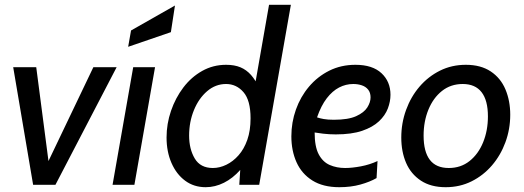

<svg xmlns="http://www.w3.org/2000/svg" viewBox="-20 -770 2185 800"><path d="M118 0 35 -490H131L182 -99L369 -490H466L211 0Z M449 0 535 -490H626L540 0ZM514 -575 526 -643 709 -747 692 -636Z M837 10Q788 10 751.5 -17Q715 -44 694.5 -91Q674 -138 674 -197Q674 -254 692.5 -308Q711 -362 744 -405.5Q777 -449 822.5 -474.5Q868 -500 922 -500Q957 -500 982 -489.5Q1007 -479 1026 -457.5Q1045 -436 1060 -403L1039 -396L1101 -750H1192L1060 0H977L981 -62Q950 -27 913 -8.5Q876 10 837 10ZM867 -70Q895 -70 923 -83.5Q951 -97 974 -123Q997 -149 1010.5 -187.5Q1024 -226 1024 -277Q1024 -352 994.5 -386Q965 -420 922 -420Q878 -420 843 -390Q808 -360 788 -311Q768 -262 768 -205Q768 -149 791.5 -109.5Q815 -70 867 -70Z M1394 10Q1326 10 1281.5 -18Q1237 -46 1215.5 -94Q1194 -142 1194 -202Q1194 -260 1213 -313.5Q1232 -367 1267.5 -409Q1303 -451 1352 -475.5Q1401 -500 1461 -500Q1532 -500 1569.5 -465Q1607 -430 1607 -375Q1607 -347 1596 -318Q1585 -289 1559 -264.5Q1533 -240 1489 -225Q1445 -210 1379 -210Q1352 -210 1326.5 -213Q1301 -216 1291 -218Q1291 -159 1308 -127Q1325 -95 1354 -82.5Q1383 -70 1418 -70Q1447 -70 1484 -77Q1521 -84 1553 -99L1549 -28Q1521 -12 1481.5 -1Q1442 10 1394 10ZM1371 -271Q1431 -271 1464 -286Q1497 -301 1510.5 -322.5Q1524 -344 1524 -364Q1524 -384 1514 -396.5Q1504 -409 1487.5 -414.5Q1471 -420 1452 -420Q1421 -420 1393 -405.5Q1365 -391 1341.5 -360.5Q1318 -330 1301 -281Q1312 -277 1329 -274Q1346 -271 1371 -271Z M1837 10Q1775 10 1733.5 -17.5Q1692 -45 1672 -91.5Q1652 -138 1652 -197Q1652 -257 1672 -312Q1692 -367 1728 -409Q1764 -451 1813 -475.5Q1862 -500 1921 -500Q1983 -500 2024.5 -472.5Q2066 -445 2086 -397.5Q2106 -350 2106 -292Q2106 -232 2086 -177.5Q2066 -123 2030 -81Q1994 -39 1945 -14.5Q1896 10 1837 10ZM1850 -70Q1900 -70 1936.5 -99Q1973 -128 1993 -177Q2013 -226 2013 -285Q2013 -352 1986.5 -386Q1960 -420 1908 -420Q1858 -420 1821.5 -391Q1785 -362 1765 -313Q1745 -264 1745 -205Q1745 -138 1771 -104Q1797 -70 1850 -70Z"/></svg>

Font: Cabin VF Beta
Style: Italic
Weight: 400
Italic angle: -7°
Designer: Pablo Impallari
Foundry: Pablo Impallari. http://www.impallari.com Igino Marini. http://www.ikern.com
Version: Version 2.300